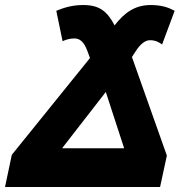

<svg xmlns="http://www.w3.org/2000/svg" viewBox="-45 -744 750 764"><path d="M-25 0H592L619 -125L480 -517L491 -534C501 -550 523 -584 552 -584C575 -584 589 -575 600 -567L650 -701C626 -714 599 -724 554 -724C493 -724 450 -694 411 -643C382 -698 352 -724 286 -724C244 -724 210 -714 179 -701L204 -580C215 -585 230 -591 251 -591C281 -591 294 -565 305 -535L313 -513L2 -128ZM202 -154 376 -378 449 -154Z"/></svg>

Font: Noto Sans UI Black
Style: Italic
Weight: 900
Italic angle: -372°
Designer: Monotype Design Team
Foundry: Monotype Imaging Inc.
Version: Version 1.901